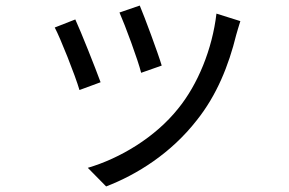

<svg xmlns="http://www.w3.org/2000/svg" viewBox="-20 -596 1040 691"><path d="M483 -576 410 -551C430 -506 477 -379 488 -334L562 -360C549 -404 500 -536 483 -576ZM845 -520 759 -547C744 -419 692 -292 621 -205C539 -102 412 -26 296 8L362 75C474 32 596 -45 688 -163C760 -253 803 -360 830 -470C834 -483 838 -499 845 -520ZM251 -526 177 -497C196 -462 251 -324 266 -272L342 -300C323 -352 271 -483 251 -526Z"/></svg>

Font: Source Han Sans KR
Style: Regular
Weight: 400
Designer: Ryoko NISHIZUKA 西塚涼子 (kana, bopomofo & ideographs); Paul D. Hunt (Latin, Greek & Cyrillic); Sandoll Communications 산돌커뮤니
Foundry: Adobe
Version: Version 2.004;hotconv 1.0.118;makeotfexe 2.5.65603